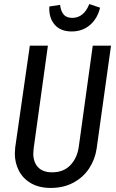

<svg xmlns="http://www.w3.org/2000/svg" viewBox="-20 -914 574 946"><path d="M456 -181Q448 -128 419 -84Q390 -40 341.5 -14Q293 12 230 12Q173 12 133 -11Q93 -34 73 -73Q53 -112 53 -158Q53 -168 55 -188L127 -689H216L146 -184Q144 -166 144 -158Q144 -115 167.5 -90Q191 -65 237 -65Q293 -65 326.5 -100Q360 -135 368 -190L437 -689H527ZM223 -882 276 -890Q280 -858 294 -842Q308 -826 336 -826Q393 -826 420 -894L473 -876Q460 -822 423 -790.5Q386 -759 333 -759Q278 -759 249 -793Q220 -827 223 -882Z"/></svg>

Font: Fira Sans Compressed
Style: Italic
Weight: 400
Width: 1
Italic angle: -8°
Designer: bBox Type GmbH & Carrois Corporate GbR & Edenspiekermann AG
Foundry: bBox Type GmbH & Carrois Corporate GbR & Edenspiekermann AG
Version: Version 4.301